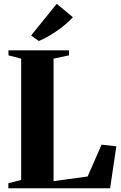

<svg xmlns="http://www.w3.org/2000/svg" viewBox="-20 -1014 652 1034"><path d="M25 0V-27L94 -45V-698L25.5 -716V-743H351.5V-716L268.5 -698V-38.5L452 -63.5L527 -235L606.5 -226L573 0ZM188.5 -793.5 147.5 -823 285.5 -993.5 372.5 -921.5Q357.5 -904.5 336.8 -886.5Q316 -868.5 292 -851.5Q268 -834.5 242.2 -819.5Q216.5 -804.5 190 -793.5Z"/></svg>

Font: Merriweather 120pt ExtraBold
Style: Regular
Weight: 800
Version: Version 2.100